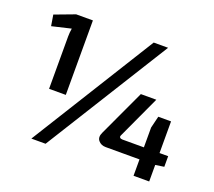

<svg xmlns="http://www.w3.org/2000/svg" viewBox="-117 -846 1120 1003"><g transform="rotate(20 443.0 -345.0)"><path d="M656 -690 226 0H147L576 -690ZM238 -690V-276H145V-567Q145 -578 146 -589Q147 -600 149 -612L43 -587L33 -648L145 -690ZM691 -414 581 -176Q577 -168 581.5 -163Q586 -158 596 -158H850V-99L796 -91H527Q501 -91 486 -109Q471 -127 485 -156L605 -414ZM802 -334V0H715V-268L731 -334Z"/></g></svg>

Font: Exo 2 SemiBold
Style: Regular
Weight: 600
Designer: Natanael Gama
Foundry: Natanael Gama
Version: Version 2.010